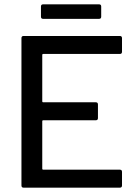

<svg xmlns="http://www.w3.org/2000/svg" viewBox="-20 -866 622 886"><path d="M533 -617H179Q175 -617 175 -613V-398Q175 -394 179 -394H422Q432 -394 432 -384V-321Q432 -311 422 -311H179Q175 -311 175 -307V-87Q175 -83 179 -83H533Q543 -83 543 -73V-10Q543 0 533 0H89Q79 0 79 -10V-690Q79 -700 89 -700H533Q543 -700 543 -690V-627Q543 -617 533 -617ZM179 -846H437Q447 -846 447 -836V-789Q447 -779 437 -779H179Q169 -779 169 -789V-836Q169 -846 179 -846Z"/></svg>

Font: BarlowMedium
Style: Regular
Weight: 500
Designer: Jeremy Tribby
Foundry: Tribby Type
Version: Version 1.422